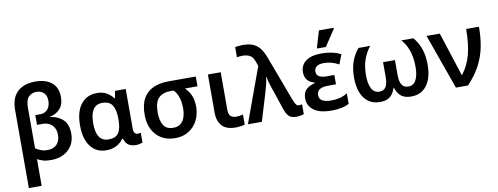

<svg xmlns="http://www.w3.org/2000/svg" viewBox="-76 -1197 4826 1859"><g transform="rotate(-10 2337.0 -268.0)"><path d="M81 240V-528Q81 -611 111 -663Q141 -715 194.5 -740Q248 -765 318 -765Q423 -765 481.5 -716.5Q540 -668 540 -573Q540 -501 502 -459Q464 -417 404 -405V-402Q481 -392 529 -345.5Q577 -299 577 -208Q577 -139 545.5 -90Q514 -41 461.5 -15.5Q409 10 345 10Q294 10 265.5 1.5Q237 -7 207 -22V240ZM324 -91Q381 -91 414.5 -124.5Q448 -158 448 -218Q448 -264 429.5 -293Q411 -322 383 -335.5Q355 -349 324 -349H265V-445H315Q361 -445 387.5 -477Q414 -509 414 -561Q414 -613 385 -639Q356 -665 316 -665Q270 -665 238.5 -635.5Q207 -606 207 -526V-128Q235 -111 262 -101Q289 -91 324 -91Z M883 10Q787 10 730.5 -63.5Q674 -137 674 -269Q674 -407 732 -479.5Q790 -552 888 -552Q945 -552 984.5 -529Q1024 -506 1049 -471H1053L1066 -542H1171V-152Q1171 -120 1183 -107.5Q1195 -95 1212 -95Q1219 -95 1228 -97Q1237 -99 1241 -100V-3Q1233 1 1214 5.5Q1195 10 1178 10Q1133 10 1104.5 -8Q1076 -26 1061 -72H1052Q1029 -37 986.5 -13.5Q944 10 883 10ZM924 -90Q994 -90 1022.5 -132Q1051 -174 1051 -264V-270Q1051 -357 1023 -403Q995 -449 922 -449Q862 -449 832.5 -403Q803 -357 803 -268Q803 -90 924 -90Z M1559 10Q1483 10 1426.5 -24Q1370 -58 1339 -119Q1308 -180 1308 -262Q1308 -363 1343 -424.5Q1378 -486 1442 -514.5Q1506 -543 1592 -543H1860V-447H1736Q1776 -409 1794.5 -362.5Q1813 -316 1813 -254Q1813 -206 1798 -159Q1783 -112 1751.5 -74Q1720 -36 1672.5 -13Q1625 10 1559 10ZM1561 -92Q1606 -92 1633.5 -114.5Q1661 -137 1673.5 -175.5Q1686 -214 1686 -261Q1686 -385 1625 -447H1595Q1519 -447 1477.5 -406Q1436 -365 1436 -262Q1436 -186 1464.5 -139Q1493 -92 1561 -92Z M2156 10Q2061 10 2020 -39Q1979 -88 1979 -163V-542H2105V-176Q2105 -126 2125.5 -109Q2146 -92 2177 -92Q2197 -92 2213 -94.5Q2229 -97 2246 -102V-2Q2229 3 2205 6.5Q2181 10 2156 10Z M2752 10Q2703 10 2679 -14Q2655 -38 2640 -83L2584 -250Q2571 -288 2555 -335.5Q2539 -383 2534 -420H2530Q2526 -379 2515 -338.5Q2504 -298 2491 -254L2414 0H2277L2474 -540L2457 -586Q2441 -631 2411.5 -647Q2382 -663 2340 -663Q2322 -663 2308.5 -661Q2295 -659 2285 -657V-757Q2298 -760 2317.5 -762.5Q2337 -765 2360 -765Q2415 -765 2454.5 -750.5Q2494 -736 2523 -702Q2552 -668 2575 -608L2739 -170Q2757 -123 2768 -109Q2779 -95 2796 -95Q2806 -95 2813 -96.5Q2820 -98 2827 -100V-4Q2816 2 2793 6Q2770 10 2752 10Z M3101 10Q2982 10 2924 -34Q2866 -78 2866 -149Q2866 -209 2899 -238.5Q2932 -268 2984 -280V-285Q2889 -311 2889 -403Q2889 -472 2941.5 -512Q2994 -552 3098 -552Q3151 -552 3201.5 -541Q3252 -530 3286 -510L3250 -417Q3178 -456 3105 -456Q3054 -456 3031.5 -438.5Q3009 -421 3009 -390Q3009 -354 3036 -339.5Q3063 -325 3108 -325H3184V-233H3109Q3049 -233 3022 -214.5Q2995 -196 2995 -159Q2995 -122 3025 -104.5Q3055 -87 3112 -87Q3160 -87 3197.5 -96.5Q3235 -106 3272 -129V-26Q3208 10 3101 10ZM3065 -606V-619L3112 -776H3256V-766L3150 -606Z M3576 10Q3507 10 3460.5 -24.5Q3414 -59 3390.5 -121Q3367 -183 3367 -263Q3367 -361 3394 -430.5Q3421 -500 3460 -542H3576Q3539 -501 3512 -431.5Q3485 -362 3485 -266Q3485 -184 3510.5 -137Q3536 -90 3586 -90Q3632 -90 3651 -123.5Q3670 -157 3670 -215V-365H3787V-215Q3787 -155 3807 -122.5Q3827 -90 3872 -90Q3922 -90 3947 -137Q3972 -184 3972 -265Q3972 -358 3948 -426.5Q3924 -495 3881 -542H3998Q4041 -495 4066 -427Q4091 -359 4091 -263Q4091 -183 4067.5 -121Q4044 -59 3997.5 -24.5Q3951 10 3882 10Q3821 10 3785 -17.5Q3749 -45 3731 -102H3726Q3709 -45 3672.5 -17.5Q3636 10 3576 10Z M4322 0 4129 -542H4259L4355 -245Q4361 -226 4369.5 -200.5Q4378 -175 4386 -150.5Q4394 -126 4398 -110H4402Q4465 -192 4491.5 -295.5Q4518 -399 4518 -542H4644Q4644 -435 4626 -343.5Q4608 -252 4564 -168Q4520 -84 4441 0Z"/></g></svg>

Font: Noto Sans SemiBold
Style: Regular
Weight: 600
Designer: Monotype Design Team
Foundry: Monotype Imaging Inc.
Version: Version 2.007